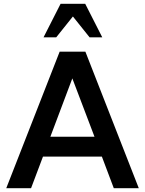

<svg xmlns="http://www.w3.org/2000/svg" viewBox="-20 -994 767 1014"><path d="M362 -580 479 -272H246ZM581 0H713L431 -721H295L13 0H144L207 -167H518ZM277 -797 365 -907 453 -797H520L430 -974H300L210 -797Z"/></svg>

Font: Perun SemiBold
Style: Regular
Weight: 600
Foundry: Copyright (c) Stefan Peev, Context Ltd, 2016
Version: Version 1.089